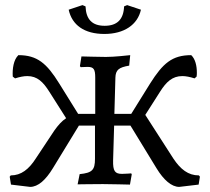

<svg xmlns="http://www.w3.org/2000/svg" viewBox="-20 -721 821 752"><path d="M389 -588C466 -588 519 -624 532 -683L478 -701L466 -696C464 -645 439 -620 390 -620C341 -620 317 -645 315 -696L303 -701L249 -683C262 -623 310 -588 389 -588ZM759 -34C717 -34 687 -58 659 -100L549 -271L607 -362C631 -400 655 -423 694 -423C708 -423 723 -420 742 -414L750 -421C751 -426 751 -432 751 -437C751 -463 745 -490 729 -505C654 -505 618 -473 568 -394L494 -275H428L432 -417C433 -447 445 -457 486 -464L490 -505C480 -504 429 -498 395 -498C366 -498 305 -500 299 -500L293 -462L296 -458C296 -458 313 -459 323 -459C347 -459 353 -450 353 -417V-275H286L212 -394C163 -473 126 -505 52 -505C33 -487 28 -451 30 -421L39 -414C58 -420 73 -423 87 -423C126 -423 149 -400 173 -362L239 -258C222 -247 208 -231 193 -210L120 -100C93 -58 63 -34 22 -34L18 -29L23 2L98 11C129 11 159 -16 187 -62L289 -229H352V-99C352 -55 341 -44 292 -39L284 1C291 1 344 0 383 0C418 0 482 2 489 2L496 -38L494 -42C493 -42 474 -40 458 -40C430 -40 422 -51 423 -93L427 -229H491L593 -62C621 -16 652 11 682 11L758 2L763 -29Z"/></svg>

Font: Alegreya SC
Style: Regular
Weight: 400
Designer: Juan Pablo del Peral
Foundry: Huerta Tipografica
Version: Version 2.007;PS 002.007;hotconv 1.0.88;makeotf.lib2.5.64775